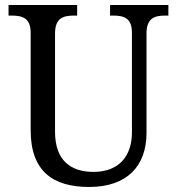

<svg xmlns="http://www.w3.org/2000/svg" viewBox="-20 -734 704 764"><path d="M335 10C484 10 563 -72 563 -205V-600C563 -663 596 -672 638 -672H650V-714H418V-672H430C472 -672 505 -663 505 -604V-207C505 -116 456 -50 352 -50C263 -50 199 -94 199 -210V-600C199 -663 232 -672 275 -672H287V-714H14V-672H26C68 -672 102 -663 102 -604V-216C102 -53 190 10 335 10Z"/></svg>

Font: Noto Serif Ethiopic SmCn
Style: Regular
Weight: 400
Width: 4
Designer: Monotype Design Team
Foundry: Monotype Imaging Inc.
Version: Version 2.102